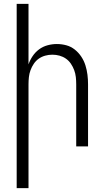

<svg xmlns="http://www.w3.org/2000/svg" viewBox="-20 -755 540 990"><path d="M66 215V-735H127V-423Q135 -446 148.5 -466Q162 -486 181.5 -500.5Q201 -515 225 -521.5Q249 -528 273 -528Q298 -528 322 -521.5Q346 -515 365.5 -499.5Q385 -484 399 -463Q413 -442 420.5 -418Q428 -394 431 -369.5Q434 -345 434 -320V0H373V-320Q373 -339 371 -357.5Q369 -376 362.5 -393.5Q356 -411 345.5 -426.5Q335 -442 320 -452.5Q305 -463 287 -468Q269 -473 250 -473Q231 -473 213 -468Q195 -463 180 -452.5Q165 -442 154.5 -426.5Q144 -411 137.5 -393.5Q131 -376 129 -357.5Q127 -339 127 -320V215Z"/></svg>

Font: Iosevka Term Curly Light
Style: Regular
Weight: 300
Designer: Belleve Invis
Foundry: Belleve Invis
Version: Version 32.3.0